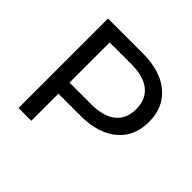

<svg xmlns="http://www.w3.org/2000/svg" viewBox="-170 -881 1062 1062"><g transform="rotate(45 361.0 -350.0)"><path d="M670 -456Q670 -342 592 -277Q514 -212 378 -212H205V0H105V-700H378Q514 -700 592 -635Q670 -570 670 -456ZM570 -456Q570 -532 520 -572.5Q470 -613 375 -613H205V-299H375Q470 -299 520 -339.5Q570 -380 570 -456Z"/></g></svg>

Font: Montserrat Alternates Medium
Style: Regular
Weight: 500
Designer: Julieta Ulanovsky
Foundry: Julieta Ulanovsky
Version: Version 7.200